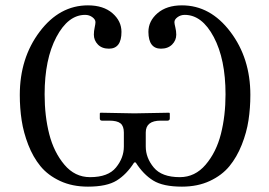

<svg xmlns="http://www.w3.org/2000/svg" viewBox="-20 -678 994 710"><path d="M438 -188Q438 -211.9 425.5 -221.9Q413.1 -231.9 383.8 -231.9H356.9Q349.1 -231.9 349.1 -240.2V-258.8L351.1 -261.2Q438 -259.3 477.1 -258.8L606 -261.2L607.9 -258.8V-240.2Q607.9 -232.4 600.1 -231.9H574.2Q519 -231.9 519 -188V-136.2Q519 -94.2 548.6 -58.6Q578.1 -22.9 645 -22.9Q701.2 -22.9 740.5 -69.1Q779.8 -115.2 796.9 -182.6Q814 -250 814 -329.1Q814 -459 770.5 -541Q727.1 -623 663.1 -623Q647.9 -623 636.5 -614.5Q625 -606 625 -596.2Q625 -590.3 628.4 -576.7Q631.8 -563 631.8 -549.8Q631.8 -528.8 616.5 -513.4Q601.1 -498 575.2 -498Q529.3 -498 528.8 -560.1Q528.8 -600.1 562.5 -629.2Q596.2 -658.2 652.8 -658.2Q757.8 -658.2 831.8 -560.5Q905.8 -462.9 905.8 -327.1Q905.8 -278.3 898.9 -233.2Q892.1 -188 874 -142.6Q856 -97.2 828.4 -63.5Q800.8 -29.8 755.9 -8.8Q710.9 12.2 652.8 12.2Q583 12.2 546.4 -10.5Q509.8 -33.2 481.9 -77.1H476.1Q448.2 -33.2 411.6 -10.5Q375 12.2 305.2 12.2Q247.1 12.2 202.1 -8.8Q157.2 -29.8 129.6 -63.5Q102.1 -97.2 84.5 -142.6Q66.9 -188 60.1 -232.9Q53.2 -277.8 53.2 -327.1Q53.2 -463.4 126.7 -560.8Q200.2 -658.2 305.2 -658.2Q362.3 -658.2 395.8 -629.2Q429.2 -600.1 429.2 -560.1Q429.2 -498 382.8 -498Q356.9 -498 342 -513.4Q327.1 -528.8 327.1 -549.8Q327.1 -563 330.1 -576.4Q333 -589.8 333 -596.2Q333 -606 321.5 -614.5Q310.1 -623 294.9 -623Q231.9 -623 188.5 -541Q145 -459 145 -329.1Q145 -249 162.1 -182.1Q179.2 -115.2 218 -69.1Q256.8 -22.9 313 -22.9Q379.9 -22.9 408.9 -58.6Q438 -94.2 438 -136.2Z"/></svg>

Font: Linux Libertine Display
Style: Regular
Weight: 400
Designer: Philipp H. Poll
Foundry: Philipp H. Poll
Version: Version 5.0.9